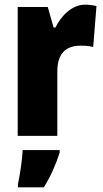

<svg xmlns="http://www.w3.org/2000/svg" viewBox="-20 -583 443 824"><path d="M345 -563C288 -563 241 -513 218 -465H210L185 -553H56V0H226V-276C226 -357 266 -387 326 -387C351 -387 367 -385 380 -381L394 -557C377 -561 361 -563 345 -563ZM236 72V61H77C76 100 65 171 57 207V221H168C198 173 219 125 236 72Z"/></svg>

Font: Noto Sans Georgian Condensed Black
Style: Regular
Weight: 900
Width: 3
Designer: Monotype Design Team, Akaki Razmadze
Foundry: Google LLC
Version: Version 2.005